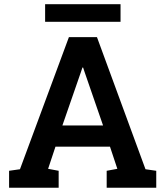

<svg xmlns="http://www.w3.org/2000/svg" viewBox="-20 -886 780 906"><path d="M22.9 0V-80.1L74.2 -87.4L305.2 -710.9H437.5L666.5 -87.4L717.3 -80.1V0H483.4V-80.1L533.7 -89.4L499 -193.8H241.7L207 -89.4L256.8 -80.1V0ZM274.4 -293.9H466.3L378.9 -546.9L372.1 -567.4H369.1L361.8 -545.9ZM192.9 -783.2V-866.2H548.8V-783.2Z"/></svg>

Font: Roboto Slab SemiBold
Style: Regular
Weight: 600
Designer: Google
Version: Version 2.001; ttfautohint (v1.8.3)